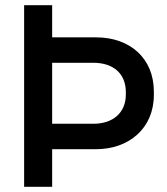

<svg xmlns="http://www.w3.org/2000/svg" viewBox="-20 -720 643 740"><path d="M181 -145H351C476 -145 573 -225 573 -354V-367C573 -496 480 -576 351 -576H181V-700H73V0H181ZM181 -243V-478H340C417 -478 465 -436 465 -365V-356C465 -285 415 -243 340 -243Z"/></svg>

Font: Meta Space Medium
Style: Regular
Weight: 500
Designer: Meta Pool / Florian Karsten
Foundry: Meta Pool / Florian Karsten
Version: Version 2.000;Glyphs 3.1.1 (3137)